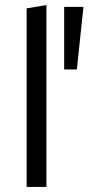

<svg xmlns="http://www.w3.org/2000/svg" viewBox="-20 -737 349 757"><path d="M85 0V-704L163 -717V0ZM283 -463H233V-710H309Z"/></svg>

Font: EauTestText Medium
Style: Regular
Weight: 500
Designer: Christian Thalmann (Catharsis Fonts)
Version: Version 0.001;PS 000.001;hotconv 1.0.88;makeotf.lib2.5.64775